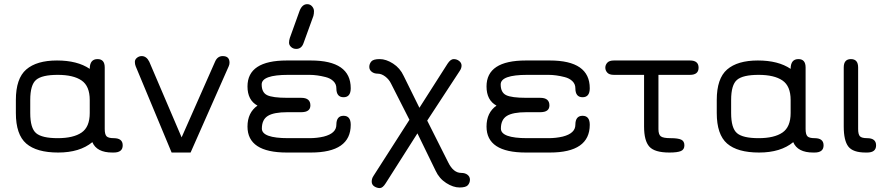

<svg xmlns="http://www.w3.org/2000/svg" viewBox="-20 -746 4322 939"><path d="M536.1 0H529.3Q453.1 0 431.6 -50.8Q370.1 0 264.6 0Q159.2 0 108.4 -43.9Q57.6 -87.9 57.6 -193.4V-256.8Q57.6 -362.3 108.4 -406.2Q159.2 -450.2 258.8 -450.2Q358.4 -450.2 418.9 -409.2Q418.9 -457 457 -457Q492.2 -457 492.2 -416V-115.2Q492.2 -88.9 501 -79.6Q509.8 -70.3 536.1 -70.3Q580.1 -70.3 580.1 -35.2Q580.1 0 536.1 0ZM127.9 -256.8V-193.4Q127.9 -119.1 156.7 -94.7Q185.5 -70.3 262.2 -70.3Q338.9 -70.3 378.9 -97.7Q418.9 -125 418.9 -193.4V-256.8Q418.9 -325.2 378.9 -352.5Q338.9 -379.9 262.2 -379.9Q185.5 -379.9 156.7 -355.5Q127.9 -331.1 127.9 -256.8Z M819.3 0 643.6 -421.9Q639.6 -431.6 639.6 -443.4Q639.6 -455.1 649.9 -463.4Q660.2 -471.7 672.9 -471.7Q696.3 -471.7 710 -444.3L868.2 -74.2L1032.2 -445.3Q1043.9 -471.7 1069.3 -471.7Q1102.5 -471.7 1102.5 -439.5Q1102.5 -430.7 1098.6 -421.9L912.1 0Z M1482.4 -725.6Q1497.1 -725.6 1506.3 -714.8Q1515.6 -704.1 1515.6 -691.4Q1515.6 -678.7 1512.7 -668L1464.8 -536.1Q1455.1 -506.8 1428.7 -506.8Q1414.1 -506.8 1403.8 -516.1Q1393.6 -525.4 1393.6 -537.1Q1393.6 -548.8 1397.5 -560.5L1445.3 -693.4Q1458 -725.6 1482.4 -725.6ZM1453.1 -197.3H1385.7Q1319.3 -197.3 1290 -179.2Q1260.7 -161.1 1260.7 -117.2Q1260.7 -70.3 1389.6 -70.3H1493.2Q1530.3 -70.3 1563.5 -78.1Q1625 -93.8 1625 -135.7Q1625 -179.7 1660.2 -179.7Q1695.3 -179.7 1695.3 -135.7Q1695.3 0 1500 0H1382.8Q1190.4 0 1190.4 -127Q1190.4 -195.3 1239.3 -229.5Q1190.4 -255.9 1190.4 -323.2Q1190.4 -450.2 1382.8 -450.2H1500Q1695.3 -450.2 1695.3 -314.5Q1695.3 -270.5 1660.2 -270.5Q1625 -270.5 1625 -314.5Q1625 -335 1610.4 -349.1Q1595.7 -363.3 1572.3 -369.1Q1530.3 -379.9 1493.2 -379.9H1389.6Q1259.8 -379.9 1259.8 -333Q1259.8 -293.9 1286.1 -280.8Q1312.5 -267.6 1385.7 -267.6H1453.1Q1498 -267.6 1498 -230.5Q1498 -197.3 1453.1 -197.3Z M2168.9 -434.6Q2183.6 -457 2198.7 -457Q2213.9 -457 2225.6 -447.8Q2237.3 -438.5 2237.3 -425.3Q2237.3 -412.1 2228.5 -399.4L2069.3 -156.2L2171.9 47.9Q2197.3 99.6 2235.4 99.6Q2254.9 99.6 2266.6 108.9Q2278.3 118.2 2278.3 132.8Q2278.3 147.5 2268.6 159.2Q2258.8 170.9 2227.5 170.9Q2196.3 170.9 2162.1 148.9Q2127.9 127 2110.4 88.9L2021.5 -93.8L1866.2 150.4Q1851.6 173.8 1837.4 173.8Q1823.2 173.8 1810.5 165.5Q1797.9 157.2 1797.9 142.1Q1797.9 127 1806.6 114.3L1982.4 -160.2L1892.6 -336.9Q1882.8 -357.4 1864.3 -371.6Q1845.7 -385.7 1827.6 -385.7Q1809.6 -385.7 1797.9 -395Q1786.1 -404.3 1786.1 -418.9Q1786.1 -433.6 1795.9 -445.3Q1805.7 -457 1836.9 -457Q1868.2 -457 1902.3 -435.1Q1936.5 -413.1 1954.1 -375L2031.2 -218.8Z M2622.1 -197.3H2554.7Q2488.3 -197.3 2459 -179.2Q2429.7 -161.1 2429.7 -117.2Q2429.7 -70.3 2558.6 -70.3H2662.1Q2699.2 -70.3 2732.4 -78.1Q2793.9 -93.8 2793.9 -135.7Q2793.9 -179.7 2829.1 -179.7Q2864.3 -179.7 2864.3 -135.7Q2864.3 0 2668.9 0H2551.8Q2359.4 0 2359.4 -127Q2359.4 -195.3 2408.2 -229.5Q2359.4 -255.9 2359.4 -323.2Q2359.4 -450.2 2551.8 -450.2H2668.9Q2864.3 -450.2 2864.3 -314.5Q2864.3 -270.5 2829.1 -270.5Q2793.9 -270.5 2793.9 -314.5Q2793.9 -335 2779.3 -349.1Q2764.6 -363.3 2741.2 -369.1Q2699.2 -379.9 2662.1 -379.9H2558.6Q2428.7 -379.9 2428.7 -333Q2428.7 -293.9 2455.1 -280.8Q2481.4 -267.6 2554.7 -267.6H2622.1Q2667 -267.6 2667 -230.5Q2667 -197.3 2622.1 -197.3Z M3253.9 0Q3181.6 0 3155.8 -28.8Q3129.9 -57.6 3129.9 -127V-379.9H2982.4Q2960 -379.9 2950.2 -390.6Q2940.4 -401.4 2940.4 -415Q2940.4 -428.7 2950.2 -439.5Q2960 -450.2 2982.4 -450.2H3354.5Q3396.5 -450.2 3396.5 -415Q3396.5 -379.9 3354.5 -379.9H3200.2V-114.3Q3200.2 -87.9 3211.9 -79.1Q3223.6 -70.3 3259.8 -70.3Q3295.9 -70.3 3311.5 -63Q3327.1 -55.7 3327.1 -35.2Q3327.1 -14.6 3310.1 -7.3Q3293 0 3253.9 0Z M3963.9 0H3957Q3880.9 0 3859.4 -50.8Q3797.9 0 3692.4 0Q3586.9 0 3536.1 -43.9Q3485.4 -87.9 3485.4 -193.4V-256.8Q3485.4 -362.3 3536.1 -406.2Q3586.9 -450.2 3686.5 -450.2Q3786.1 -450.2 3846.7 -409.2Q3846.7 -457 3884.8 -457Q3919.9 -457 3919.9 -416V-115.2Q3919.9 -88.9 3928.7 -79.6Q3937.5 -70.3 3963.9 -70.3Q4007.8 -70.3 4007.8 -35.2Q4007.8 0 3963.9 0ZM3555.7 -256.8V-193.4Q3555.7 -119.1 3584.5 -94.7Q3613.3 -70.3 3689.9 -70.3Q3766.6 -70.3 3806.6 -97.7Q3846.7 -125 3846.7 -193.4V-256.8Q3846.7 -325.2 3806.6 -352.5Q3766.6 -379.9 3689.9 -379.9Q3613.3 -379.9 3584.5 -355.5Q3555.7 -331.1 3555.7 -256.8Z M4220.7 0H4213.9Q4151.4 0 4128.9 -29.3Q4106.4 -58.6 4106.4 -127V-416Q4106.4 -457 4141.6 -457Q4176.8 -457 4176.8 -416V-115.2Q4176.8 -88.9 4185.5 -79.6Q4194.3 -70.3 4220.7 -70.3Q4264.6 -70.3 4264.6 -35.2Q4264.6 0 4220.7 0Z"/></svg>

Font: Jura
Style: DemiBold
Weight: 600
Version: Version 2.5